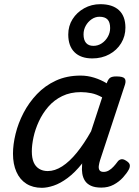

<svg xmlns="http://www.w3.org/2000/svg" viewBox="-20 -880 663 917"><path d="M180 17Q137 17 106 -2.5Q75 -22 58.5 -59Q42 -96 42 -146Q42 -190 54.5 -241Q67 -292 92.5 -341Q118 -390 156.5 -430.5Q195 -471 247 -495Q299 -519 365 -519Q398 -519 430 -509Q462 -499 490 -482L491 -486Q498 -504 507.5 -509.5Q517 -515 535 -515Q567 -515 575 -505.5Q583 -496 577 -476L458 -115Q454 -102 452 -89Q450 -76 455 -67.5Q460 -59 475 -59Q488 -59 500 -66Q512 -73 522.5 -84.5Q533 -96 541 -107Q547 -116 557.5 -119Q568 -122 583 -112Q599 -102 600 -91.5Q601 -81 595 -70Q586 -53 567.5 -32.5Q549 -12 523 2Q497 16 464 16Q433 16 414 7Q395 -2 385.5 -17Q376 -32 373 -51Q370 -70 372 -90Q372 -93 372 -95.5Q372 -98 373 -100Q338 -56 303 -30Q268 -4 236.5 6.5Q205 17 180 17ZM132 -157Q132 -126 140.5 -105.5Q149 -85 166.5 -74Q184 -63 208 -63Q242 -63 277 -85.5Q312 -108 347 -151Q382 -194 415 -253L468 -415Q441 -430 416 -435Q391 -440 366 -440Q316 -440 277 -421Q238 -402 210.5 -370Q183 -338 165.5 -300Q148 -262 140 -224.5Q132 -187 132 -157ZM421 -601Q366 -601 336 -630.5Q306 -660 306 -715Q306 -756 326.5 -788.5Q347 -821 382 -840.5Q417 -860 459 -860Q517 -860 548 -831.5Q579 -803 579 -748Q579 -707 558.5 -673.5Q538 -640 502 -620.5Q466 -601 421 -601ZM426 -661Q448 -661 466 -673Q484 -685 495 -704.5Q506 -724 506 -746Q506 -774 493.5 -787Q481 -800 455 -800Q435 -800 417.5 -788Q400 -776 389.5 -757Q379 -738 379 -716Q379 -689 391 -675Q403 -661 426 -661Z"/></svg>

Font: Playwrite HR
Style: Regular
Weight: 400
Designer: Veronika Burian, José Scaglione
Foundry: TypeTogether
Version: Version 1.002